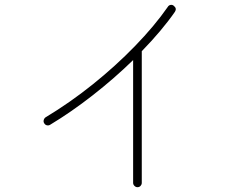

<svg xmlns="http://www.w3.org/2000/svg" viewBox="-20 -770 1040 799"><path d="M552 9Q545 9 539.5 3.5Q534 -2 534 -9V-520Q456 -444 366.5 -374Q277 -304 189 -251Q183 -247 175.5 -248.5Q168 -250 164 -257Q160 -263 162 -270.5Q164 -278 170 -282Q270 -342 365.5 -418.5Q461 -495 542 -578.5Q623 -662 678 -741Q682 -748 689.5 -749.5Q697 -751 703 -746Q717 -735 708 -721Q681 -682 646 -640.5Q611 -599 570 -557V-9Q570 -2 565 3.5Q560 9 552 9Z"/></svg>

Font: Zen Maru Gothic Light
Style: Regular
Weight: 300
Designer: Yoshimichi Ohira
Foundry: Positype
Version: Version 1.001